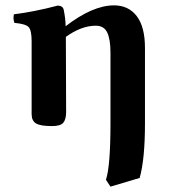

<svg xmlns="http://www.w3.org/2000/svg" viewBox="-20 -465 661 723"><path d="M99.1 -35.2V-309.1Q99.1 -351.6 87.6 -363.3Q76.2 -375 34.2 -378.9Q28.8 -393.1 32.2 -411.1Q110.4 -420.9 196.8 -443.8Q217.3 -443.8 220.2 -426.8Q227.1 -391.6 227.1 -366.2Q329.1 -444.8 409.2 -444.8Q463.9 -444.8 494.9 -404.3Q525.9 -363.8 525.9 -284.2V0Q525.9 134.8 505.9 205.1L396 237.8L378.9 211.9Q396 161.1 396 0V-267.1Q396 -316.9 383.8 -342.5Q371.6 -368.2 340.8 -368.2Q286.6 -368.2 228 -326.2L229 -43Q229 -15.6 218.3 -2.9Q207.5 9.8 175.8 9.8Q132.3 9.8 115.7 -0.2Q99.1 -10.3 99.1 -35.2Z"/></svg>

Font: Common Serif
Style: Bold
Weight: 700
Designer: Philipp H. Poll, Khaled Hosny
Foundry: Stefan Peev, Context Ltd.
Version: Version 1.026